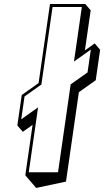

<svg xmlns="http://www.w3.org/2000/svg" viewBox="-20 -880 523 964"><path d="M406.3 -627.1 435.3 -828.2 408 -860H231L173.8 -463L89.2 -403L67.1 -250L94.4 -218.2L143.6 -253.1L107.1 0L134.3 31.8L161.6 63.6L311.3 31.8L376 -417.2L460.7 -477.2L482.7 -630.2L455.5 -662ZM124.3 -15 171.2 -341 86.6 -281 103.1 -395.7 187.8 -455.7 243.9 -845H390.9L351.4 -571L436 -631L419.5 -516.3L334.8 -456.3L271.3 -15Z"/></svg>

Font: Blink
Style: 3DObl
Weight: 400
Designer: Mew Too
Foundry: Cannot Into Space Fonts
Version: Version 001.000